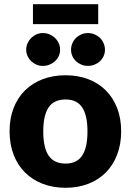

<svg xmlns="http://www.w3.org/2000/svg" viewBox="-20 -884 621 912"><path d="M25.5 0ZM291.5 -526.5Q350.5 -526.5 399 -508Q447.5 -489.5 482.2 -455Q517 -420.5 536.2 -371.2Q555.5 -322 555.5 -260.5Q555.5 -198.5 536.2 -148.8Q517 -99 482.2 -64.2Q447.5 -29.5 399 -10.8Q350.5 8 291.5 8Q232 8 183.2 -10.8Q134.5 -29.5 99.2 -64.2Q64 -99 44.8 -148.8Q25.5 -198.5 25.5 -260.5Q25.5 -322 44.8 -371.2Q64 -420.5 99.2 -455Q134.5 -489.5 183.2 -508Q232 -526.5 291.5 -526.5ZM291.5 -107Q345 -107 370.2 -144.8Q395.5 -182.5 395.5 -259.5Q395.5 -336.5 370.2 -374Q345 -411.5 291.5 -411.5Q236.5 -411.5 211 -374Q185.5 -336.5 185.5 -259.5Q185.5 -182.5 211 -144.8Q236.5 -107 291.5 -107ZM265.5 -647.5Q265.5 -631.5 259 -617.5Q252.5 -603.5 241.2 -593.2Q230 -583 215.2 -577Q200.5 -571 183.5 -571Q167.5 -571 153.2 -577Q139 -583 128.2 -593.2Q117.5 -603.5 111 -617.5Q104.5 -631.5 104.5 -647.5Q104.5 -664 111 -678.5Q117.5 -693 128.2 -703.8Q139 -714.5 153.2 -720.8Q167.5 -727 183.5 -727Q200.5 -727 215.2 -720.8Q230 -714.5 241.2 -703.8Q252.5 -693 259 -678.5Q265.5 -664 265.5 -647.5ZM478.5 -647.5Q478.5 -631.5 472.2 -617.5Q466 -603.5 455 -593.2Q444 -583 429.2 -577Q414.5 -571 397.5 -571Q381 -571 366.5 -577Q352 -583 341 -593.2Q330 -603.5 323.8 -617.5Q317.5 -631.5 317.5 -647.5Q317.5 -664 323.8 -678.5Q330 -693 341 -703.8Q352 -714.5 366.5 -720.8Q381 -727 397.5 -727Q414.5 -727 429.2 -720.8Q444 -714.5 455 -703.8Q466 -693 472.2 -678.5Q478.5 -664 478.5 -647.5ZM136.5 -864H446.5V-769.5H136.5Z"/></svg>

Font: Lato Black
Style: Regular
Weight: 900
Designer: Lukasz Dziedzic
Foundry: tyPoland Lukasz Dziedzic
Version: Version 2.007; 2014-02-27